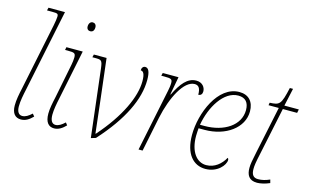

<svg xmlns="http://www.w3.org/2000/svg" viewBox="-92 -1017 2081 1284"><g transform="rotate(15 948.5 -375.0)"><path d="M118 10C151 10 175 -7 200 -32L186 -49C163 -28 143 -15 121 -15C96 -15 83 -36 83 -72C83 -110 92 -152 101 -194L218 -760H104L99 -740H135C172 -740 177 -737 177 -718C177 -707 173 -679 168 -655L73 -194C63 -149 55 -109 55 -71C55 -16 79 10 118 10Z M414 -680C428 -680 441 -689 441 -714C441 -732 430 -742 416 -742C400 -742 389 -728 389 -707C389 -689 400 -680 414 -680ZM348 10C378 10 404 -7 428 -32L415 -49C392 -28 373 -15 351 -15C327 -15 314 -36 314 -76C314 -110 322 -152 331 -194L401 -536H288L284 -516H304C350 -516 357 -512 357 -482C357 -468 354 -446 351 -431L304 -194C294 -149 286 -109 286 -76C286 -16 310 10 348 10Z M548 -459 603 9 636 -1C794 -175 867 -331 867 -463C867 -519 855 -545 832 -545C818 -545 808 -533 808 -515C825 -515 838 -501 838 -447C838 -340 770 -189 628 -28H625C619 -80 609 -172 601 -239L566 -536H478L473 -516H490C536 -516 541 -514 548 -459Z M1020 -431 931 0H959L1008 -240C1039 -387 1107 -520 1181 -520C1207 -520 1222 -504 1222 -457C1240 -457 1249 -469 1249 -487C1249 -515 1228 -545 1186 -545C1125 -545 1084 -493 1044 -411H1041L1064 -536H955L950 -516H972C1019 -516 1027 -512 1027 -485C1027 -468 1023 -446 1020 -431Z M1395 10C1478 10 1528 -51 1528 -87C1528 -93 1525 -99 1521 -100C1496 -54 1452 -16 1394 -16C1328 -16 1279 -79 1279 -187C1279 -203 1281 -230 1282 -241H1323C1470 -241 1585 -325 1585 -438C1585 -506 1548 -546 1484 -546C1336 -546 1251 -338 1251 -187C1251 -55 1312 10 1395 10ZM1316 -266H1285C1307 -394 1383 -521 1483 -521C1533 -521 1557 -492 1557 -440C1557 -334 1451 -266 1316 -266Z M1753 10C1775 10 1809 3 1840 -11L1834 -34C1805 -21 1780 -15 1753 -15C1720 -15 1707 -36 1707 -73C1707 -96 1710 -119 1725 -187L1793 -511H1892L1897 -536H1797L1824 -659H1802C1775 -539 1766 -532 1697 -529L1694 -511H1765L1697 -187C1684 -125 1679 -99 1679 -73C1679 -26 1696 10 1753 10Z"/></g></svg>

Font: Noto Serif SemiCondensed Thin
Style: Italic
Weight: 100
Width: 4
Italic angle: -12°
Designer: Monotype Design Team
Foundry: Monotype Imaging Inc.
Version: Version 2.013